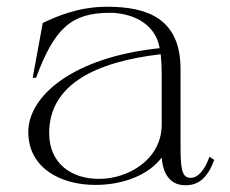

<svg xmlns="http://www.w3.org/2000/svg" viewBox="-20 -535 683 570"><path d="M263 14C347 14 421 -16 460 -67C465 -9 492 15 531 15C571 15 597 -9 616 -60L602 -70C587 -28 567 -7 546 -7C519 -7 516 -36 516 -103V-330C516 -481 416 -515 298 -515C212 -515 148 -486 107 -467L77 -304H87C141 -449 190 -497 306 -497C361 -497 440 -473 454 -392C196 -365 64 -250 64 -143C64 -37 159 14 263 14ZM273 -4C194 -4 126 -48 126 -140C126 -282 260 -351 457 -374C459 -357 460 -333 460 -316V-165C460 -60 358 -3 273 -4Z"/></svg>

Font: Sprat Light
Style: Regular
Weight: 300
Designer: Ethan Nakache
Foundry: Collletttivo
Version: Version 2.000;Glyphs 3.2 (3217)